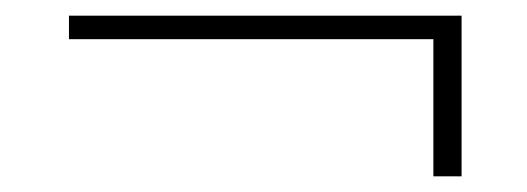

<svg xmlns="http://www.w3.org/2000/svg" viewBox="-20 -390 672 245"><path d="M569 -165H533V-340H68V-370H569Z"/></svg>

Font: Playfair Display SC Black
Style: Regular
Weight: 900
Designer: Claus Eggers Sørensen
Foundry: Claus Eggers Sørensen
Version: Version 1.200; ttfautohint (v1.6)